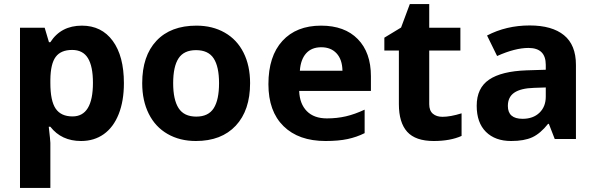

<svg xmlns="http://www.w3.org/2000/svg" viewBox="-20 -682 2921 942"><path d="M377.9 9.8Q281.7 9.8 227.1 -60.1H219.2Q227.1 8.3 227.1 19V240.2H78.1V-545.9H199.2L220.2 -475.1H227.1Q279.3 -556.2 381.8 -556.2Q478.5 -556.2 533.2 -481.4Q587.9 -406.7 587.9 -273.9Q587.9 -186.5 562.3 -122.1Q536.6 -57.6 489.3 -23.9Q441.9 9.8 377.9 9.8ZM334 -437Q278.8 -437 253.4 -403.1Q228 -369.1 227.1 -291V-274.9Q227.1 -187 253.2 -148.9Q279.3 -110.8 335.9 -110.8Q436 -110.8 436 -275.9Q436 -356.4 411.4 -396.7Q386.7 -437 334 -437Z M829.6 -273.9Q829.6 -192.9 856.2 -151.4Q882.8 -109.9 942.9 -109.9Q1002.4 -109.9 1028.6 -151.1Q1054.7 -192.4 1054.7 -273.9Q1054.7 -355 1028.3 -395.5Q1002 -436 941.9 -436Q882.3 -436 856 -395.8Q829.6 -355.5 829.6 -273.9ZM1207 -273.9Q1207 -140.6 1136.7 -65.4Q1066.4 9.8 940.9 9.8Q862.3 9.8 802.2 -24.7Q742.2 -59.1 710 -123.5Q677.7 -188 677.7 -273.9Q677.7 -407.7 747.6 -481.9Q817.4 -556.2 943.8 -556.2Q1022.5 -556.2 1082.5 -522Q1142.6 -487.8 1174.8 -423.8Q1207 -359.9 1207 -273.9Z M1556.2 -450.2Q1508.8 -450.2 1481.9 -420.2Q1455.1 -390.1 1451.2 -335H1660.2Q1659.2 -390.1 1631.3 -420.2Q1603.5 -450.2 1556.2 -450.2ZM1577.1 9.8Q1445.3 9.8 1371.1 -63Q1296.9 -135.7 1296.9 -269Q1296.9 -406.2 1365.5 -481.2Q1434.1 -556.2 1555.2 -556.2Q1670.9 -556.2 1735.4 -490.2Q1799.8 -424.3 1799.8 -308.1V-235.8H1447.8Q1450.2 -172.4 1485.4 -136.7Q1520.5 -101.1 1584 -101.1Q1633.3 -101.1 1677.2 -111.3Q1721.2 -121.6 1769 -144V-28.8Q1730 -9.3 1685.5 0.2Q1641.1 9.8 1577.1 9.8Z M2150.9 -108.9Q2189.9 -108.9 2244.6 -126V-15.1Q2189 9.8 2107.9 9.8Q2018.6 9.8 1977.8 -35.4Q1937 -80.6 1937 -170.9V-434.1H1865.7V-497.1L1947.8 -546.9L1990.7 -662.1H2085.9V-545.9H2238.8V-434.1H2085.9V-170.9Q2085.9 -139.2 2103.8 -124Q2121.6 -108.9 2150.9 -108.9Z M2701.7 0 2672.9 -74.2H2668.9Q2631.3 -26.9 2591.6 -8.5Q2551.8 9.8 2487.8 9.8Q2409.2 9.8 2364 -35.2Q2318.8 -80.1 2318.8 -163.1Q2318.8 -250 2379.6 -291.3Q2440.4 -332.5 2563 -336.9L2657.7 -339.8V-363.8Q2657.7 -446.8 2572.8 -446.8Q2507.3 -446.8 2418.9 -407.2L2369.6 -507.8Q2463.9 -557.1 2578.6 -557.1Q2688.5 -557.1 2747.1 -509.3Q2805.7 -461.4 2805.7 -363.8V0ZM2657.7 -252.9 2600.1 -251Q2535.2 -249 2503.4 -227.5Q2471.7 -206.1 2471.7 -162.1Q2471.7 -99.1 2543.9 -99.1Q2595.7 -99.1 2626.7 -128.9Q2657.7 -158.7 2657.7 -208Z"/></svg>

Font: Zoram GWebM
Style: Bold
Weight: 700
Foundry: Ascender Corporation
Version: Version 1.000